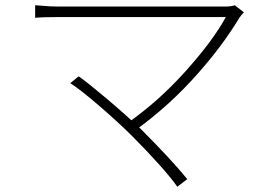

<svg xmlns="http://www.w3.org/2000/svg" viewBox="-20 -684 1040 732"><path d="M892 -615Q828 -510 739 -409Q628 -282 494 -186L462 -212Q583 -296 687.5 -412.5Q792 -529 841 -619H566H445H333H248H205Q140 -619 114 -616V-664Q138 -662 142 -662Q171 -659 205 -659H440H560H676H773H834Q863 -659 875 -664L910 -637Q897 -624 892 -615ZM248 -367 280 -393Q312 -371 386 -308.5Q460 -246 517 -192Q633 -76 694 -1L656 28Q634 -4 587.5 -56Q541 -108 483 -166Q432 -217 359.5 -279.5Q287 -342 248 -367Z"/></svg>

Font: Merged Yaku Han JP ExtraLight
Style: Regular
Weight: 250
Designer: Ryoko NISHIZUKA 西塚涼子 (kana, bopomofo & ideographs); Paul D. Hunt (Latin, Greek & Cyrillic); Sandoll Communications 산돌커뮤니
Foundry: Adobe
Version: Version 2.004